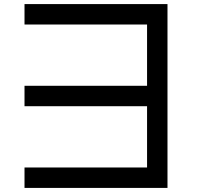

<svg xmlns="http://www.w3.org/2000/svg" viewBox="-20 -920 1040 940"><path d="M800 0H100V-100H700V-400H100V-500H700V-800H100V-900H800Z"/></svg>

Font: GalmuriMono9 Regular
Style: Regular
Weight: 400
Designer: Lee Minseo (quiple)
Version: Version 2.399;hotconv 1.1.1;makeotfexe 2.6.0 DEVELOPMENT